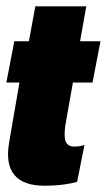

<svg xmlns="http://www.w3.org/2000/svg" viewBox="-22 -576 335 603"><path d="M117.7 7.3C164.1 7.3 200.7 1 220.2 -4.9L243.2 -120.6C231.9 -117.2 224.1 -115.7 210.4 -115.7C198.2 -115.7 189.9 -120.6 185.1 -129.9C180.2 -139.2 179.7 -156.2 183.1 -182.1L207 -316.9H268.6L293.5 -446.3H229.5L249 -556.2H88.9L68.8 -446.3H22.9L-2 -316.9H39.1L6.8 -129.4C-9.3 -37.6 29.3 7.3 117.7 7.3Z"/></svg>

Font: Roboto Flex Super Cond Black
Style: Italic
Weight: 900
Width: 3
Italic angle: -10°
Designer: Berlow after Robertson
Foundry: Google
Version: Version 3.200;Glyphs 3.3 (3311)